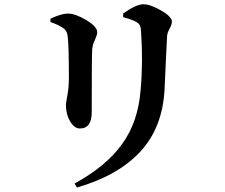

<svg xmlns="http://www.w3.org/2000/svg" viewBox="-20 -797 1040 886"><path d="M739.3 -382.8Q729.5 -207 627 -96.7Q524.4 13.7 335 68.4L324.2 49.8Q469.7 -29.3 543.9 -132.8Q618.2 -236.3 628.9 -382.8Q640.6 -510.7 630.9 -650.4Q629.9 -669.9 626 -678.7Q622.1 -687.5 609.4 -695.3Q596.7 -704.1 548.8 -717.8L547.9 -734.4Q608.4 -777.3 641.6 -777.3Q673.8 -777.3 723.6 -748.5Q773.4 -719.7 773.4 -697.3Q773.4 -684.6 762.7 -665Q752 -645.5 751 -629.9Q749 -596.7 744.6 -499.5Q740.2 -402.3 739.3 -382.8ZM269.5 -668.9Q247.1 -683.6 212.9 -695.3V-710.9Q263.7 -734.4 293 -734.4Q328.1 -734.4 378.4 -704.1Q428.7 -673.8 428.7 -648.4Q428.7 -636.7 417.5 -612.3Q406.2 -587.9 405.3 -566.4Q403.3 -538.1 403.3 -279.3Q403.3 -204.1 348.6 -204.1Q323.2 -204.1 303.7 -236.8Q284.2 -269.5 284.2 -313.5Q284.2 -320.3 291 -357.9Q297.9 -395.5 297.9 -435.5Q297.9 -590.8 292 -631.8Q289.1 -657.2 269.5 -668.9Z"/></svg>

Font: GenYoMin TW TTF Bold
Style: Regular
Weight: 700
Version: Version 1.300